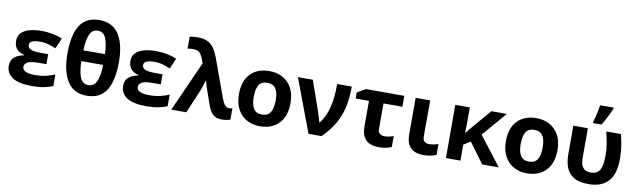

<svg xmlns="http://www.w3.org/2000/svg" viewBox="-45 -1363 6426 1940"><g transform="rotate(10 3168.0 -393.0)"><path d="M410 -336V-233H328Q251 -233 218 -216Q185 -199 185 -166Q185 -139 215 -122Q245 -105 316 -105Q377 -105 430 -118Q483 -131 517 -147V-28Q480 -11 426 -0.5Q372 10 305 10Q164 10 101 -34Q38 -78 38 -151Q38 -211 74.5 -241Q111 -271 171 -282V-287Q119 -299 93 -331.5Q67 -364 67 -413Q67 -465 99 -496.5Q131 -528 185 -542Q239 -556 305 -556Q362 -556 419 -545Q476 -534 518 -515L472 -407Q436 -422 397.5 -434Q359 -446 309 -446Q200 -446 200 -395Q200 -363 232.5 -349.5Q265 -336 335 -336Z M1128 -378Q1128 -257 1101.5 -170Q1075 -83 1017 -36.5Q959 10 863 10Q730 10 665 -93Q600 -196 600 -378Q600 -500 626 -586.5Q652 -673 710 -719Q768 -765 863 -765Q997 -765 1062.5 -663.5Q1128 -562 1128 -378ZM864 -657Q808 -657 782.5 -601.5Q757 -546 753 -436H975Q971 -546 945.5 -601.5Q920 -657 864 -657ZM863 -98Q920 -98 946.5 -154.5Q973 -211 975 -325H752Q754 -213 779.5 -155.5Q805 -98 863 -98Z M1583 -336V-233H1501Q1424 -233 1391 -216Q1358 -199 1358 -166Q1358 -139 1388 -122Q1418 -105 1489 -105Q1550 -105 1603 -118Q1656 -131 1690 -147V-28Q1653 -11 1599 -0.5Q1545 10 1478 10Q1337 10 1274 -34Q1211 -78 1211 -151Q1211 -211 1247.5 -241Q1284 -271 1344 -282V-287Q1292 -299 1266 -331.5Q1240 -364 1240 -413Q1240 -465 1272 -496.5Q1304 -528 1358 -542Q1412 -556 1478 -556Q1535 -556 1592 -545Q1649 -534 1691 -515L1645 -407Q1609 -422 1570.5 -434Q1532 -446 1482 -446Q1373 -446 1373 -395Q1373 -363 1405.5 -349.5Q1438 -336 1508 -336Z M1732 0 1963 -516 1946 -561Q1925 -613 1901 -627Q1877 -641 1837 -641Q1824 -641 1810.5 -639Q1797 -637 1787 -635V-758Q1801 -761 1825.5 -763.5Q1850 -766 1868 -766Q1932 -766 1972.5 -745.5Q2013 -725 2039 -686Q2065 -647 2085 -591L2222 -214Q2245 -152 2264 -133.5Q2283 -115 2304 -115Q2318 -115 2338 -120V-5Q2326 1 2298.5 5.5Q2271 10 2252 10Q2191 10 2159.5 -20.5Q2128 -51 2110 -101L2063 -234Q2052 -266 2042 -296.5Q2032 -327 2027 -349H2024Q2017 -323 2007 -292Q1997 -261 1987 -237L1886 0Z M2907 -274Q2907 -138 2835.5 -64Q2764 10 2641 10Q2565 10 2505.5 -23Q2446 -56 2412 -119.5Q2378 -183 2378 -274Q2378 -410 2449 -483Q2520 -556 2644 -556Q2721 -556 2780 -523Q2839 -490 2873 -427.5Q2907 -365 2907 -274ZM2530 -274Q2530 -193 2556.5 -151.5Q2583 -110 2643 -110Q2702 -110 2728.5 -151.5Q2755 -193 2755 -274Q2755 -355 2728.5 -395.5Q2702 -436 2642 -436Q2583 -436 2556.5 -395.5Q2530 -355 2530 -274Z M2935 -546H3088L3194 -243Q3202 -221 3212 -186.5Q3222 -152 3228 -132H3232Q3289 -207 3313.5 -305.5Q3338 -404 3338 -546H3488Q3488 -438 3469.5 -345.5Q3451 -253 3404.5 -168.5Q3358 -84 3274 0H3140Z M4027 -546V-434H3833V-171Q3833 -140 3851 -124.5Q3869 -109 3898 -109Q3923 -109 3946 -114Q3969 -119 3992 -126V-15Q3970 -5 3936.5 2.5Q3903 10 3864 10Q3813 10 3772.5 -6Q3732 -22 3708 -61.5Q3684 -101 3684 -171V-434H3547V-496L3633 -546Z M4292 -546V-171Q4292 -140 4310 -124.5Q4328 -109 4357 -109Q4382 -109 4405 -114Q4428 -119 4451 -126V-15Q4429 -5 4395.5 2.5Q4362 10 4323 10Q4272 10 4231.5 -6Q4191 -22 4167 -61.5Q4143 -101 4143 -171V-546Z M5079 -546 4864 -296 5092 0H4922L4769 -208L4699 -164V0H4550V-546H4699V-403Q4698 -373 4698 -343Q4698 -313 4696 -284H4698Q4715 -305 4732 -325.5Q4749 -346 4767 -367L4920 -546Z M5646 -274Q5646 -138 5574.5 -64Q5503 10 5380 10Q5304 10 5244.5 -23Q5185 -56 5151 -119.5Q5117 -183 5117 -274Q5117 -410 5188 -483Q5259 -556 5383 -556Q5460 -556 5519 -523Q5578 -490 5612 -427.5Q5646 -365 5646 -274ZM5269 -274Q5269 -193 5295.5 -151.5Q5322 -110 5382 -110Q5441 -110 5467.5 -151.5Q5494 -193 5494 -274Q5494 -355 5467.5 -395.5Q5441 -436 5381 -436Q5322 -436 5295.5 -395.5Q5269 -355 5269 -274Z M6012 9Q5914 9 5859.5 -25.5Q5805 -60 5783 -118.5Q5761 -177 5761 -249V-546H5910V-244Q5910 -173 5936 -141.5Q5962 -110 6017 -110Q6076 -110 6105 -153Q6134 -196 6134 -300Q6134 -365 6124.5 -422.5Q6115 -480 6099 -546H6249Q6266 -481 6274.5 -423.5Q6283 -366 6283 -296Q6283 -139 6214.5 -65Q6146 9 6012 9ZM5952 -606V-621Q5960 -645 5967.5 -676Q5975 -707 5982 -739Q5989 -771 5992 -796H6130V-784Q6114 -745 6091 -699Q6068 -653 6039 -606Z"/></g></svg>

Font: Noto IKEA Latin
Style: Bold
Weight: 700
Designer: Monotype Design Team
Foundry: Monotype Imaging Inc.
Version: Version 1.0